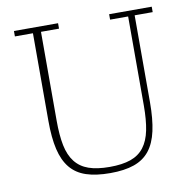

<svg xmlns="http://www.w3.org/2000/svg" viewBox="-79 -778 875 870"><g transform="rotate(-10 358.0 -343.0)"><path d="M360 12Q294 12 249 -3Q204 -18 176.5 -51.5Q149 -85 136.5 -138.5Q124 -192 124 -270V-673H41V-698H244V-673H161V-264Q161 -197 170.5 -150Q180 -103 203.5 -73Q227 -43 265.5 -29.5Q304 -16 362 -16Q420 -16 458.5 -29.5Q497 -43 520 -73Q543 -103 552.5 -150Q562 -197 562 -264V-673H479V-698H675V-673H592V-273Q592 -196 580 -141.5Q568 -87 541 -53Q514 -19 469.5 -3.5Q425 12 360 12Z"/></g></svg>

Font: IBM Plex Serif ExtLt
Style: Regular
Weight: 200
Designer: Mike Abbink, Paul van der Laan, Pieter van Rosmalen
Foundry: Bold Monday
Version: Version 3.001